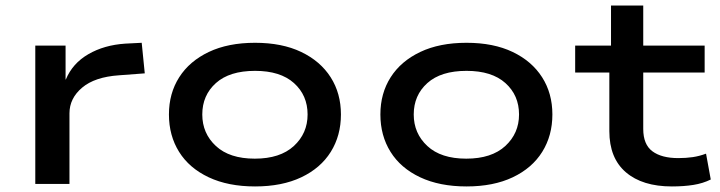

<svg xmlns="http://www.w3.org/2000/svg" viewBox="-20 -662 2593 691"><path d="M107 0V-498H216V-376H217Q241 -434 298 -467Q355 -500 431 -505L490 -508L501 -398L408 -391Q321 -385 275.5 -346.5Q230 -308 230 -254V0Z M898 9Q801 9 731 -24Q661 -57 624.5 -115.5Q588 -174 588 -250Q588 -326 625 -384Q662 -442 731.5 -475Q801 -508 898 -508Q995 -508 1064 -475Q1133 -442 1170 -384Q1207 -326 1207 -250Q1207 -174 1170.5 -115.5Q1134 -57 1064.5 -24Q995 9 898 9ZM897 -91Q988 -91 1037.5 -136.5Q1087 -182 1087 -250Q1087 -319 1038 -363Q989 -407 898 -407Q806 -407 757 -363Q708 -319 708 -250Q708 -182 757 -136.5Q806 -91 897 -91Z M1659 9Q1562 9 1492 -24Q1422 -57 1385.5 -115.5Q1349 -174 1349 -250Q1349 -326 1386 -384Q1423 -442 1492.5 -475Q1562 -508 1659 -508Q1756 -508 1825 -475Q1894 -442 1931 -384Q1968 -326 1968 -250Q1968 -174 1931.5 -115.5Q1895 -57 1825.5 -24Q1756 9 1659 9ZM1658 -91Q1749 -91 1798.5 -136.5Q1848 -182 1848 -250Q1848 -319 1799 -363Q1750 -407 1659 -407Q1567 -407 1518 -363Q1469 -319 1469 -250Q1469 -182 1518 -136.5Q1567 -91 1658 -91Z M2398 9Q2292 9 2232.5 -42Q2173 -93 2173 -190V-401H2050V-498H2179V-642H2295V-498H2516V-401H2295V-198Q2295 -142 2328 -117.5Q2361 -93 2421 -93Q2449 -93 2473 -96.5Q2497 -100 2521 -109L2538 -16Q2510 -2 2475.5 3.5Q2441 9 2398 9Z"/></svg>

Font: Nunito Sans 7pt Expanded SemiBold
Style: Regular
Weight: 600
Width: 7
Designer: Vernon Adams
Foundry: Vernon Adams
Version: Version 3.101;gftools[0.9.27]